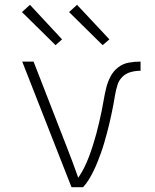

<svg xmlns="http://www.w3.org/2000/svg" viewBox="-20 -775 640 795"><path d="M276 0 72 -520H119L254 -173Q267 -140 279.5 -106.5Q292 -73 304 -39Q318 -59 329 -81.5Q340 -104 348.5 -126.5Q357 -149 364.5 -172.5Q372 -196 378.5 -220Q385 -244 390.5 -268Q396 -292 401 -316Q406 -340 410 -364Q414 -388 420 -412Q426 -436 437.5 -458Q449 -480 468.5 -495.5Q488 -511 512.5 -515.5Q537 -520 562 -520V-482Q541 -482 521 -476.5Q501 -471 486.5 -456.5Q472 -442 466 -422Q460 -402 456.5 -382Q453 -362 449.5 -342Q446 -322 441.5 -302Q437 -282 432.5 -262Q428 -242 422.5 -222.5Q417 -203 411.5 -183.5Q406 -164 399 -144.5Q392 -125 384.5 -106Q377 -87 368 -68.5Q359 -50 348.5 -32.5Q338 -15 324 0ZM405 -588 266 -725 299 -755 433 -612ZM210 -588 71 -725 104 -755 237 -612Z"/></svg>

Font: Iosevka SS04 XLt Ex
Style: Regular
Weight: 200
Width: 7
Monospace: yes
Designer: Belleve Invis
Foundry: Belleve Invis
Version: Version 19.0.0; ttfautohint (v1.8.4)